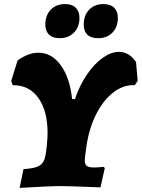

<svg xmlns="http://www.w3.org/2000/svg" viewBox="-20 -911 694 940"><path d="M654 -515 640 -494Q584 -497 533 -457Q482 -417 447 -344Q412 -271 401 -178V-179L397 -149Q395 -133 395 -127Q395 -106 405 -98.5Q415 -91 440 -91Q452 -91 488 -94L493 -88L472 6L435 5Q313 0 275 0Q224 0 76 9L95 -83Q139 -86 160.5 -94Q182 -102 192 -119Q202 -136 206 -171L209 -196Q213 -240 213 -259Q213 -369 167.5 -432Q122 -495 42 -494L35 -515L66 -615Q119 -653 168 -653Q233 -653 277.5 -591.5Q322 -530 333 -426H347Q370 -494 406 -546.5Q442 -599 483 -628Q524 -657 562 -657Q613 -657 646 -607ZM202 -791Q202 -836 228.5 -863.5Q255 -891 299 -891Q333 -891 351 -873Q369 -855 369 -823Q369 -779 342 -751.5Q315 -724 272 -724Q238 -724 220 -741.5Q202 -759 202 -791ZM390 -791Q390 -836 416.5 -863.5Q443 -891 487 -891Q521 -891 539 -873Q557 -855 557 -823Q557 -779 530.5 -751.5Q504 -724 461 -724Q426 -724 408 -741Q390 -758 390 -791Z"/></svg>

Font: Alegreya Black
Style: Italic
Weight: 900
Italic angle: -7°
Designer: Juan Pablo del Peral
Foundry: Huerta Tipografica
Version: Version 2.007; ttfautohint (v1.6)